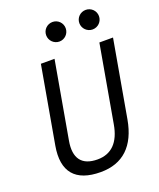

<svg xmlns="http://www.w3.org/2000/svg" viewBox="-163 -995 916 1104"><g transform="rotate(-20 295.0 -443.0)"><path d="M260.7 9.8C396 9.8 480 -68.4 507.3 -222.7L590.3 -693.4H506.8L423.8 -222.7C405.8 -118.2 353 -64.9 268.1 -64.9C171.9 -64.9 130.9 -119.1 149.4 -222.7L232.4 -693.4H148.9L65.9 -222.7C39.1 -69.8 105.5 9.8 260.7 9.8ZM496.6 -776.9C529.8 -776.9 556.6 -803.7 556.6 -836.9C556.6 -870.1 529.8 -896.5 496.6 -896.5C463.4 -896.5 436.5 -870.1 436.5 -836.9C436.5 -803.7 463.4 -776.9 496.6 -776.9ZM293.5 -776.9C326.2 -776.9 353 -803.7 353 -836.9C353 -870.1 326.2 -896.5 293.5 -896.5C260.3 -896.5 233.4 -870.1 233.4 -836.9C233.4 -803.7 260.3 -776.9 293.5 -776.9Z"/></g></svg>

Font: Cascadia Mono SemiLight
Style: Italic
Weight: 350
Italic angle: -10°
Monospace: yes
Designer: Aaron Bell
Foundry: Saja Typeworks
Version: Version 2404.023